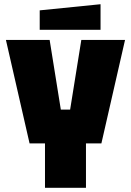

<svg xmlns="http://www.w3.org/2000/svg" viewBox="-20 -889 620 909"><path d="M193 0V-210H120L8 -700H215L268 -370H312L365 -700H572L460 -210H387V0ZM168 -748V-840L456 -869V-748Z"/></svg>

Font: Tektur SemiCondensed ExtraBold
Style: Regular
Weight: 800
Width: 4
Designer: Adam Jagosz
Foundry: Adam Jagosz
Version: Version 1.005;gftools[0.9.30]